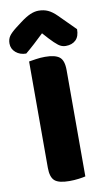

<svg xmlns="http://www.w3.org/2000/svg" viewBox="-110 -893 531 948"><g transform="rotate(-10 155.5 -419.5)"><path d="M159 8Q106 8 85.5 -10Q65 -28 65 -75V-608Q77 -610 100 -613.5Q123 -617 146 -617Q196 -617 218 -600Q240 -583 240 -534V-1Q229 2 206 5Q183 8 159 8ZM152 -734Q128 -711 104 -689Q80 -667 58 -649Q27 -649 6 -667Q-15 -685 -15 -712Q-15 -733 -5 -748Q5 -763 32 -784L61 -806Q90 -828 112 -837.5Q134 -847 154 -847Q180 -847 201 -837.5Q222 -828 245 -805L326 -724Q326 -688 307.5 -670Q289 -652 257 -652Q237 -652 220 -665Q203 -678 179 -704Z"/></g></svg>

Font: Baloo Tammudu 2 ExtraBold
Style: Regular
Weight: 800
Designer: Maithili Shingre, Omkar Shende and Ek Type
Foundry: Ek Type
Version: Version 1.640;hotconv 1.0.111;makeotfexe 2.5.65597; ttfautoh